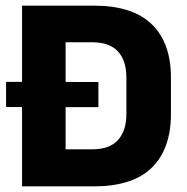

<svg xmlns="http://www.w3.org/2000/svg" viewBox="-20 -659 662 679"><path d="M328 -280 1.5 -280.5V-369.5L328 -369ZM312.5 0H167.5V-131H307Q367 -131 397 -163.5Q427 -196 427 -256.5V-384.5Q427 -445 397 -477.2Q367 -509.5 307 -509.5H167V-639H312.5Q449 -639 516.8 -573.2Q584.5 -507.5 584.5 -384.5V-256Q584.5 -132.5 517 -66.2Q449.5 0 312.5 0ZM212 0H58V-639H212Z"/></svg>

Font: Anek Devanagari Medium
Style: Bold
Weight: 700
Version: Version 1.003